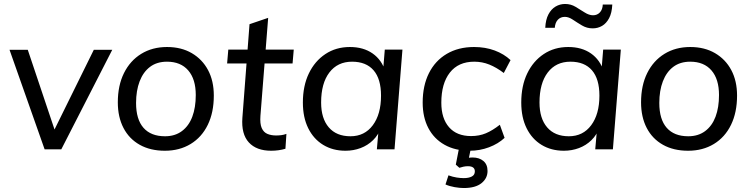

<svg xmlns="http://www.w3.org/2000/svg" viewBox="-20 -753 3783 968"><path d="M205 0 28 -502H120L265 -70H240L453 -502H546L289 0Z M811 7Q738 7 684.5 -23Q631 -53 602.5 -108Q574 -163 574 -237Q574 -322 605 -384.5Q636 -447 692 -481.5Q748 -516 822 -516Q894 -516 947 -485Q1000 -454 1029 -399.5Q1058 -345 1058 -271Q1058 -186 1027.5 -123.5Q997 -61 941 -27Q885 7 811 7ZM812 -66Q862 -66 897 -92Q932 -118 949.5 -164.5Q967 -211 967 -274Q967 -354 929 -398Q891 -442 822 -442Q771 -442 736.5 -416Q702 -390 684 -343Q666 -296 666 -234Q666 -151 703.5 -108.5Q741 -66 812 -66Z M1125 -433 1131 -503H1461L1455 -433ZM1424 -78 1419 -3Q1402 2 1384 4.5Q1366 7 1347 7Q1273 7 1234.5 -35Q1196 -77 1202 -159L1238 -631L1332 -663L1293 -169Q1290 -129 1299.5 -107.5Q1309 -86 1328 -78Q1347 -70 1372 -70Q1385 -70 1397.5 -71.5Q1410 -73 1424 -78Z M1722 7Q1658 7 1609.5 -22.5Q1561 -52 1534 -106.5Q1507 -161 1507 -236Q1507 -320 1537 -382.5Q1567 -445 1620.5 -480.5Q1674 -516 1744 -516Q1812 -516 1858.5 -483.5Q1905 -451 1923 -392L1910 -380L1920 -503H2009L1969 0H1880L1891 -126L1901 -110Q1888 -73 1861 -46.5Q1834 -20 1798 -6.5Q1762 7 1722 7ZM1747 -66Q1818 -66 1859.5 -121.5Q1901 -177 1901 -271Q1901 -355 1863.5 -398.5Q1826 -442 1755 -442Q1682 -442 1640.5 -387.5Q1599 -333 1599 -236Q1599 -156 1637.5 -111Q1676 -66 1747 -66Z M2348 7Q2275 7 2221.5 -23Q2168 -53 2139.5 -107.5Q2111 -162 2111 -236Q2111 -321 2142.5 -384Q2174 -447 2232.5 -481.5Q2291 -516 2370 -516Q2427 -516 2474 -498.5Q2521 -481 2554 -450L2520 -385Q2483 -413 2447 -427.5Q2411 -442 2371 -442Q2291 -442 2248 -387Q2205 -332 2205 -235Q2205 -156 2244 -111.5Q2283 -67 2355 -67Q2396 -67 2429.5 -81Q2463 -95 2500 -124L2524 -58Q2492 -28 2445.5 -10.5Q2399 7 2348 7ZM2318 195Q2298 195 2272 190.5Q2246 186 2226 177L2241 131Q2263 139 2282.5 142Q2302 145 2318 145Q2343 145 2358.5 137Q2374 129 2374 111Q2374 85 2339 85Q2327 85 2316 87.5Q2305 90 2296 93L2278 77L2297 -20H2357L2342 53L2316 51Q2329 45 2340 43Q2351 41 2363 41Q2396 41 2417 58.5Q2438 76 2438 109Q2438 146 2407.5 170.5Q2377 195 2318 195Z M2823 7Q2759 7 2710.5 -22.5Q2662 -52 2635 -106.5Q2608 -161 2608 -236Q2608 -320 2638 -382.5Q2668 -445 2721.5 -480.5Q2775 -516 2845 -516Q2913 -516 2959.5 -483.5Q3006 -451 3024 -392L3011 -380L3021 -503H3110L3070 0H2981L2992 -126L3002 -110Q2989 -73 2962 -46.5Q2935 -20 2899 -6.5Q2863 7 2823 7ZM2848 -66Q2919 -66 2960.5 -121.5Q3002 -177 3002 -271Q3002 -355 2964.5 -398.5Q2927 -442 2856 -442Q2783 -442 2741.5 -387.5Q2700 -333 2700 -236Q2700 -156 2738.5 -111Q2777 -66 2848 -66ZM2729 -613Q2731 -654 2745 -680.5Q2759 -707 2781 -720Q2803 -733 2829 -733Q2858 -733 2882 -718.5Q2906 -704 2928 -690Q2950 -676 2970 -676Q2991 -676 3004.5 -690.5Q3018 -705 3019 -730H3067Q3065 -688 3051 -661.5Q3037 -635 3015.5 -622.5Q2994 -610 2968 -610Q2939 -610 2914.5 -624.5Q2890 -639 2868.5 -653.5Q2847 -668 2828 -668Q2806 -668 2792.5 -653.5Q2779 -639 2777 -613Z M3449 7Q3376 7 3322.5 -23Q3269 -53 3240.5 -108Q3212 -163 3212 -237Q3212 -322 3243 -384.5Q3274 -447 3330 -481.5Q3386 -516 3460 -516Q3532 -516 3585 -485Q3638 -454 3667 -399.5Q3696 -345 3696 -271Q3696 -186 3665.5 -123.5Q3635 -61 3579 -27Q3523 7 3449 7ZM3450 -66Q3500 -66 3535 -92Q3570 -118 3587.5 -164.5Q3605 -211 3605 -274Q3605 -354 3567 -398Q3529 -442 3460 -442Q3409 -442 3374.5 -416Q3340 -390 3322 -343Q3304 -296 3304 -234Q3304 -151 3341.5 -108.5Q3379 -66 3450 -66Z"/></svg>

Font: Muli Medium
Style: Italic
Weight: 500
Italic angle: -4.541°
Designer: Vernon Adams
Foundry: Vernon Adams
Version: Version 2.100; ttfautohint (v1.8.1.43-b0c9)